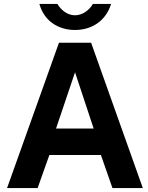

<svg xmlns="http://www.w3.org/2000/svg" viewBox="-20 -960 757 980"><path d="M172 0 232 -169H495L554 0H709L445 -742H281L16 0ZM454 -940C436 -908 401 -882 363 -882C322 -882 290 -911 273 -940H181C205 -853 277 -807 363 -807C452 -807 522 -857 547 -940ZM363 -591 458 -304H266Z"/></svg>

Font: Cheyenne Sans
Style: Bold
Weight: 700
Designer: The Public Sans project authors (U.S. Web Design System), Libre Franklin designed by Pablo Impallari and Rodrigo Fuenzal
Foundry: The Cheyenne Sans Project Authors
Version: Version 2.007